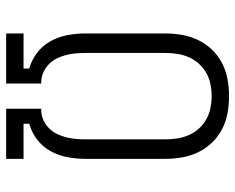

<svg xmlns="http://www.w3.org/2000/svg" viewBox="-92 -692 783 640"><g transform="rotate(90 300.0 -371.5)"><path d="M91 0V-58H208V-77Q179 -85 155 -103.5Q131 -122 116.5 -148.5Q102 -175 96.5 -204.5Q91 -234 91 -264V-530Q91 -559 96 -587Q101 -615 113 -640Q125 -665 145 -686Q165 -707 190.5 -720Q216 -733 244 -738Q272 -743 300 -743Q328 -743 356 -738Q384 -733 409.5 -720Q435 -707 455 -686Q475 -665 487 -640Q499 -615 504 -587Q509 -559 509 -530V-264Q509 -234 503.5 -204.5Q498 -175 483.5 -148.5Q469 -122 445 -103.5Q421 -85 392 -77V-58H509V0H342V-117H351Q367 -118 381.5 -125Q396 -132 407.5 -143.5Q419 -155 426 -169.5Q433 -184 437 -199.5Q441 -215 442.5 -231Q444 -247 444 -264V-530Q444 -550 441 -570Q438 -590 430 -608.5Q422 -627 408.5 -642Q395 -657 377.5 -667Q360 -677 340 -681Q320 -685 300 -685Q280 -685 260 -681Q240 -677 222.5 -667Q205 -657 191.5 -642Q178 -627 170 -608.5Q162 -590 159 -570Q156 -550 156 -530V-264Q156 -247 157.5 -231Q159 -215 163 -199.5Q167 -184 174 -169.5Q181 -155 192.5 -143.5Q204 -132 218.5 -125Q233 -118 249 -117H258V0Z"/></g></svg>

Font: Iosevka Aile Custom Light
Style: Regular
Weight: 300
Designer: Belleve Invis
Foundry: Belleve Invis
Version: Version 17.0.2; ttfautohint (v1.8.3)